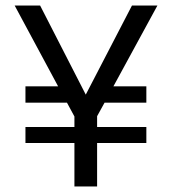

<svg xmlns="http://www.w3.org/2000/svg" viewBox="-20 -674 625 694"><path d="M509 -157H331V0H249V-157H72V-215H249V-253L222 -303H72V-362H190L33 -654H125L290 -332L457 -654H549L390 -362H509V-303H358L331 -254V-215H509Z"/></svg>

Font: Hind Vadodara
Style: Regular
Weight: 400
Designer: Hitesh Malaviya
Foundry: Indian Type Foundry
Version: Version 0.702;PS 1.0;hotconv 1.0.81;makeotf.lib2.5.63406